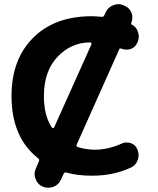

<svg xmlns="http://www.w3.org/2000/svg" viewBox="-20 -839 742 903"><path d="M340.8 -159.2Q336.9 -150.4 345.7 -147.5Q382.8 -135.7 424.8 -134.8Q487.3 -134.8 550.8 -163.1Q562.5 -168.9 575.2 -168.9Q585 -168.9 594.7 -166Q617.2 -158.2 626 -136.7Q631.8 -123 631.8 -109.4Q631.8 -98.6 627.9 -86.9Q619.1 -61.5 595.7 -50.8Q512.7 -12.7 415 -12.7Q413.1 -12.7 411.1 -12.7Q343.8 -12.7 293 -27.3Q283.2 -30.3 279.3 -21.5L266.6 5.9Q255.9 30.3 230.5 40Q218.8 43.9 207 43.9Q194.3 43.9 181.6 39.1Q156.2 28.3 147.5 2.9Q142.6 -8.8 142.6 -20.5Q142.6 -33.2 148.4 -45.9L163.1 -80.1Q167 -88.9 159.2 -94.7Q34.2 -192.4 34.2 -387.7Q34.2 -559.6 135.7 -661.1Q237.3 -762.7 411.1 -762.7Q429.7 -762.7 458 -759.8Q466.8 -758.8 470.7 -767.6L476.6 -780.3Q487.3 -804.7 512.7 -814.5Q524.4 -819.3 536.1 -819.3Q549.8 -819.3 562.5 -813.5L566.4 -811.5Q589.8 -801.8 598.6 -778.3Q602.5 -767.6 602.5 -755.9Q602.5 -744.1 597.7 -731.4Q594.7 -725.6 600.6 -722.7Q622.1 -711.9 628.9 -688.5Q632.8 -677.7 632.8 -668Q632.8 -655.3 627.9 -642.6L626 -638.7Q617.2 -617.2 594.7 -608.4Q584 -605.5 574.2 -605.5Q562.5 -605.5 549.8 -610.4Q543.9 -613.3 541 -607.4ZM224.6 -238.3Q226.6 -236.3 229.5 -236.3Q229.5 -236.3 229.5 -236.3Q233.4 -236.3 234.4 -239.3L410.2 -630.9Q411.1 -631.8 411.1 -633.8Q411.1 -634.8 409.2 -636.7Q408.2 -639.6 404.3 -639.6Q314.5 -639.6 250 -571.3Q186.5 -503.9 186.5 -387.7Q186.5 -293.9 224.6 -238.3Z"/></svg>

Font: Gen Jyuu GothicX Bold
Style: Bold
Weight: 700
Designer: Ryoko NISHIZUKA (kana &amp; ideographs); Paul D. Hunt (Latin, Greek &amp; Cyrillic); Wenlong ZHANG (bopomofo); Sandoll C
Version: Version 1.058.20140828